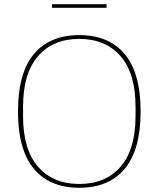

<svg xmlns="http://www.w3.org/2000/svg" viewBox="-20 -876 750 908"><path d="M355 -6Q479 -6 550 -87.5Q621 -169 621 -327V-371Q621 -529 550 -610.5Q479 -692 355 -692Q231 -692 160 -610.5Q89 -529 89 -371V-327Q89 -169 160 -87.5Q231 -6 355 -6ZM355 12Q215 12 140 -78Q65 -168 65 -349Q65 -530 140 -620Q215 -710 355 -710Q495 -710 570 -620Q645 -530 645 -349Q645 -168 570 -78Q495 12 355 12ZM226 -856H484V-839H226Z"/></svg>

Font: IBM Plex Serif Thin
Style: Regular
Weight: 100
Designer: Mike Abbink, Paul van der Laan, Pieter van Rosmalen
Foundry: Bold Monday
Version: Version 3.001